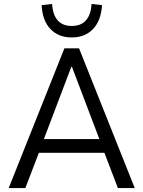

<svg xmlns="http://www.w3.org/2000/svg" viewBox="-20 -949 724 969"><path d="M24 0 305 -705H379L660 0H575L498 -201L536 -178H147L185 -201L108 0ZM340 -612 195 -230 175 -247H508L488 -230L343 -612ZM342 -760Q275 -760 234.5 -802.5Q194 -845 190 -923L243 -929Q246 -875 271 -846.5Q296 -818 342 -818Q389 -818 414 -846.5Q439 -875 442 -929L495 -923Q490 -845 449.5 -802.5Q409 -760 342 -760Z"/></svg>

Font: Nunito Sans 10pt SemiCondensed
Style: Regular
Weight: 400
Width: 4
Designer: Vernon Adams
Foundry: Vernon Adams
Version: Version 3.101;gftools[0.9.27]